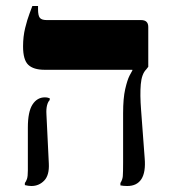

<svg xmlns="http://www.w3.org/2000/svg" viewBox="-20 -617 572 641"><path d="M405 4Q399 4 393 3.5Q387 3 382 2V-6Q389 -17 390 -29Q391 -41 391 -75V-239Q391 -289 398 -319.5Q405 -350 412.5 -364.5Q420 -379 422 -382V-384H129Q92 -384 74.5 -400.5Q57 -417 57 -462Q57 -495 64 -523.5Q71 -552 78.5 -571.5Q86 -591 88 -597H107V-586Q107 -565 113 -557.5Q119 -550 136 -550H451Q475 -550 475 -527V-394L468 -385Q453 -370 450 -335.5Q447 -301 451 -250L463 -89Q467 -42 452 -19Q437 4 405 4ZM85 4Q75 4 63 1V-6Q67 -11 70 -19.5Q73 -28 73 -48V-191Q73 -244 88.5 -268Q104 -292 130 -292Q134 -292 137 -291.5Q140 -291 146 -289V-283Q140 -277 137 -265Q134 -253 135 -236L143 -71Q145 -32 127.5 -14Q110 4 85 4Z"/></svg>

Font: Frank Ruhl Libre
Style: Bold
Weight: 700
Designer: Yanek Iontef
Foundry: Fontef
Version: Version 6.004